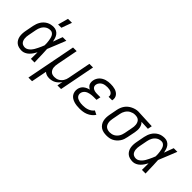

<svg xmlns="http://www.w3.org/2000/svg" viewBox="30 -1622 2690 2690"><g transform="rotate(45 1375.0 -277.0)"><path d="M190 12Q160 12 132 5Q104 -2 83 -18.5Q62 -35 48.5 -59Q35 -83 30 -110.5Q25 -138 26.5 -167.5Q28 -197 34 -227L57 -347Q62 -372 71 -397Q80 -422 94 -445Q108 -468 128 -487Q148 -506 172 -519Q196 -532 222 -537Q248 -542 273 -542Q303 -542 328.5 -529Q354 -516 370.5 -494Q387 -472 395.5 -445Q404 -418 410 -390L411 -392Q424 -427 436 -461.5Q448 -496 462 -530H534Q506 -462 479.5 -394Q453 -326 424 -258Q426 -233 426.5 -208Q427 -183 429 -158Q430 -118 431 -78.5Q432 -39 434 0H362Q362 -33 362.5 -65.5Q363 -98 363 -131Q349 -105 332.5 -80.5Q316 -56 294.5 -35Q273 -14 245 -1Q217 12 190 12ZM190 -52Q213 -52 235 -65.5Q257 -79 273.5 -98Q290 -117 302.5 -138.5Q315 -160 325.5 -182Q336 -204 346 -226Q356 -248 364 -270Q365 -292 363.5 -313.5Q362 -335 359 -356Q356 -377 351.5 -397Q347 -417 338 -435Q329 -453 312.5 -465.5Q296 -478 274 -478Q256 -478 237.5 -473.5Q219 -469 203 -459Q187 -449 173.5 -434.5Q160 -420 151 -403.5Q142 -387 136 -369.5Q130 -352 127 -335L104 -215Q100 -196 98.5 -177Q97 -158 99 -140Q101 -122 107 -105.5Q113 -89 124.5 -76.5Q136 -64 153.5 -58Q171 -52 190 -52Z M291 -610 333 -764H412L356 -610Z M523 210 667 -530H739L678 -215Q674 -195 672.5 -175.5Q671 -156 673.5 -137.5Q676 -119 684 -102.5Q692 -86 705 -74Q718 -62 736 -57Q754 -52 774 -52Q791 -52 808.5 -55.5Q826 -59 843 -68Q860 -77 874 -90Q888 -103 898 -118.5Q908 -134 914.5 -151.5Q921 -169 924 -186L991 -530H1063L960 0H888L904 -83Q890 -61 871 -42.5Q852 -24 830 -11.5Q808 1 783 6.5Q758 12 734 12Q707 12 682.5 4Q658 -4 640 -21L595 210Z M1335 12Q1307 12 1279.5 9Q1252 6 1226 -2Q1200 -10 1177.5 -24Q1155 -38 1140.5 -59.5Q1126 -81 1121 -108Q1116 -135 1122 -164Q1126 -185 1137.5 -205.5Q1149 -226 1167.5 -240.5Q1186 -255 1207.5 -264.5Q1229 -274 1251 -279Q1235 -287 1220.5 -299.5Q1206 -312 1198.5 -328Q1191 -344 1189.5 -363.5Q1188 -383 1192 -403Q1196 -425 1207 -446Q1218 -467 1234 -483.5Q1250 -500 1271 -512Q1292 -524 1313.5 -530.5Q1335 -537 1357 -539.5Q1379 -542 1401 -542Q1424 -542 1447 -539.5Q1470 -537 1491.5 -530.5Q1513 -524 1531 -512.5Q1549 -501 1562 -484Q1575 -467 1579.5 -445Q1584 -423 1579 -399L1578 -394H1507L1508 -397Q1512 -417 1503 -434.5Q1494 -452 1477.5 -461.5Q1461 -471 1441.5 -474.5Q1422 -478 1401 -478Q1380 -478 1358 -474.5Q1336 -471 1316 -460.5Q1296 -450 1281 -431Q1266 -412 1262 -391Q1259 -377 1261.5 -363.5Q1264 -350 1272 -340Q1280 -330 1291.5 -323.5Q1303 -317 1316.5 -313.5Q1330 -310 1344 -309Q1358 -308 1372 -308H1431L1418 -244H1359Q1343 -244 1326.5 -242.5Q1310 -241 1293 -237.5Q1276 -234 1260 -228Q1244 -222 1229.5 -211.5Q1215 -201 1205 -185.5Q1195 -170 1192 -154Q1188 -136 1192.5 -119Q1197 -102 1208 -90Q1219 -78 1234 -71Q1249 -64 1266 -59.5Q1283 -55 1300.5 -53.5Q1318 -52 1336 -52Q1359 -52 1382 -55Q1405 -58 1428 -66Q1451 -74 1472 -88.5Q1493 -103 1507 -123L1565 -94Q1548 -66 1520 -44Q1492 -22 1461 -9.5Q1430 3 1398 7.5Q1366 12 1335 12Z M1870 12Q1839 12 1810 6Q1781 0 1757.5 -15.5Q1734 -31 1718 -54.5Q1702 -78 1695 -106.5Q1688 -135 1689 -165.5Q1690 -196 1696 -227L1719 -347Q1724 -372 1734 -397.5Q1744 -423 1760 -446Q1776 -469 1798 -487Q1820 -505 1845 -517Q1870 -529 1896 -536Q1922 -543 1948 -543Q1952 -543 1957 -542.5Q1962 -542 1967 -542L2227 -530L2214 -466L2081 -472Q2097 -458 2107 -438.5Q2117 -419 2121.5 -396.5Q2126 -374 2124.5 -350.5Q2123 -327 2119 -303L2095 -183Q2090 -157 2081.5 -132Q2073 -107 2057 -83.5Q2041 -60 2020 -41Q1999 -22 1974 -9.5Q1949 3 1922.5 7.5Q1896 12 1870 12ZM1871 -52Q1889 -52 1907.5 -56Q1926 -60 1943.5 -69.5Q1961 -79 1975.5 -93.5Q1990 -108 2000 -124.5Q2010 -141 2016 -159Q2022 -177 2026 -195L2049 -315Q2053 -333 2054.5 -351.5Q2056 -370 2054 -387.5Q2052 -405 2046 -421Q2040 -437 2029.5 -449.5Q2019 -462 2003 -469Q1987 -476 1969 -477L1955 -478H1943Q1925 -478 1907 -472.5Q1889 -467 1871.5 -458Q1854 -449 1840 -435Q1826 -421 1815.5 -404.5Q1805 -388 1798.5 -370.5Q1792 -353 1789 -335L1766 -215Q1762 -195 1761 -175Q1760 -155 1763.5 -136Q1767 -117 1775.5 -100.5Q1784 -84 1798.5 -73Q1813 -62 1832 -57Q1851 -52 1871 -52Z M2390 12Q2360 12 2332 5Q2304 -2 2283 -18.5Q2262 -35 2248.5 -59Q2235 -83 2230 -110.5Q2225 -138 2226.5 -167.5Q2228 -197 2234 -227L2257 -347Q2262 -372 2271 -397Q2280 -422 2294 -445Q2308 -468 2328 -487Q2348 -506 2372 -519Q2396 -532 2422 -537Q2448 -542 2473 -542Q2503 -542 2528.5 -529Q2554 -516 2570.5 -494Q2587 -472 2595.5 -445Q2604 -418 2610 -390L2611 -392Q2624 -427 2636 -461.5Q2648 -496 2662 -530H2734Q2706 -462 2679.5 -394Q2653 -326 2624 -258Q2626 -233 2626.5 -208Q2627 -183 2629 -158Q2630 -118 2631 -78.5Q2632 -39 2634 0H2562Q2562 -33 2562.5 -65.5Q2563 -98 2563 -131Q2549 -105 2532.5 -80.5Q2516 -56 2494.5 -35Q2473 -14 2445 -1Q2417 12 2390 12ZM2390 -52Q2413 -52 2435 -65.5Q2457 -79 2473.5 -98Q2490 -117 2502.5 -138.5Q2515 -160 2525.5 -182Q2536 -204 2546 -226Q2556 -248 2564 -270Q2565 -292 2563.5 -313.5Q2562 -335 2559 -356Q2556 -377 2551.5 -397Q2547 -417 2538 -435Q2529 -453 2512.5 -465.5Q2496 -478 2474 -478Q2456 -478 2437.5 -473.5Q2419 -469 2403 -459Q2387 -449 2373.5 -434.5Q2360 -420 2351 -403.5Q2342 -387 2336 -369.5Q2330 -352 2327 -335L2304 -215Q2300 -196 2298.5 -177Q2297 -158 2299 -140Q2301 -122 2307 -105.5Q2313 -89 2324.5 -76.5Q2336 -64 2353.5 -58Q2371 -52 2390 -52Z"/></g></svg>

Font: Lode Term
Style: Italic
Weight: 400
Italic angle: -11°
Monospace: yes
Designer: Belleve Invis
Foundry: Belleve Invis
Version: Version 29.2.0